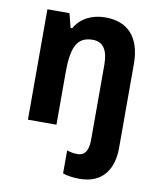

<svg xmlns="http://www.w3.org/2000/svg" viewBox="-88 -625 777 935"><g transform="rotate(10 301.0 -158.0)"><path d="M369 240C486 240 533 160 533 59V-356C533 -491 467 -556 358 -556C295 -556 238 -531 207 -476H199L181 -546H72V0H213V-259C213 -385 239 -438 316 -438C367 -438 392 -401 392 -328V43C392 103 370 123 338 123C319 123 304 120 286 114V228C308 236 340 240 369 240Z"/></g></svg>

Font: Noto Sans Malayalam SemiCondensed
Style: Bold
Weight: 700
Width: 4
Designer: Jelle Bosma - Monotype Design Team
Foundry: Monotype Imaging Inc.
Version: Version 2.104